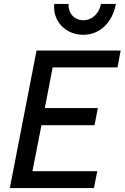

<svg xmlns="http://www.w3.org/2000/svg" viewBox="-20 -957 634 977"><path d="M30 0H458L475 -86H145L191 -320H461L478 -407H208L248 -614H578L594 -700H166ZM404 -780C487 -780 551 -840 570 -937H494C484 -888 449 -854 405 -854C359 -854 326 -889 329 -937H256C247 -850 313 -780 404 -780Z"/></svg>

Font: Uncut Sans Medium Italic
Style: Regular
Weight: 500
Italic angle: -11°
Designer: Kasper Nordkvist
Foundry: UNCUT.wtf
Version: Version 1.304;Glyphs 3.2 (3246)